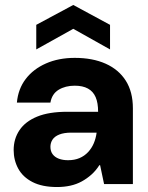

<svg xmlns="http://www.w3.org/2000/svg" viewBox="-20 -741 595 773"><path d="M210 12Q150 12 111 -8Q72 -28 53.5 -62Q35 -96 35 -137Q35 -182 58.5 -217Q82 -252 129.5 -271.5Q177 -291 251 -291H375Q375 -327 365 -350Q355 -373 334 -384.5Q313 -396 281 -396Q243 -396 216 -379.5Q189 -363 183 -328H48Q53 -383 83.5 -423Q114 -463 165 -485.5Q216 -508 281 -508Q353 -508 405.5 -484.5Q458 -461 486.5 -416Q515 -371 515 -305V0H399L383 -76H380Q366 -54 348 -38Q330 -22 309 -10.5Q288 1 263 6.5Q238 12 210 12ZM254 -96Q280 -96 300 -104.5Q320 -113 334.5 -128.5Q349 -144 357.5 -164Q366 -184 369 -207H267Q238 -207 219 -199.5Q200 -192 191.5 -179Q183 -166 183 -150Q183 -132 192 -120Q201 -108 217 -102Q233 -96 254 -96ZM126 -542V-641L275 -721L423 -641V-542L275 -625Z"/></svg>

Font: DM Sans 9pt 36pt ExtraBold
Style: Regular
Weight: 800
Version: Version 4.004;gftools[0.9.30]